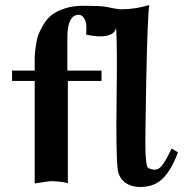

<svg xmlns="http://www.w3.org/2000/svg" viewBox="-20 -729 740 764"><path d="M688 -123Q664 -56 629 -20Q594 16 535 15Q498 14 475 -5Q452 -24 448 -58Q441 -120 444 -336Q447 -552 442 -618Q438 -602 426 -595Q397 -576 323 -591Q324 -606 323.5 -626Q323 -646 311.5 -660.5Q300 -675 280 -668Q248 -656 248 -577V-448H384V-407H250V-406V-405V-404V-403V-402V-401V-400V-399V-398V-397V-396V-395V-394V-393V-392V-391V-390V-389V-388V-387V-386V-385V-384V-383V-382V-381V-380V-379V-378V-377V-376V-375V-374V-373V-372V-371V-370V-369V-368V-367V-366V-365V-364V-363V-362V-361V-360V-359V-358V-357V-356V-355V-354V-353V-352V-351V-350V-349V-348V-347V-346V-345V-344V-343V-342V-341V-340V-339V-338V-337V-336V-335V-334V-332V-331V-330V-329V-328V-327V-326V-325V-324V-323V-322V-321V-319V-318V-317V-316V-315V-314V-313V-312V-310V-309V-308V-307V-306V-305V-303V-302V-301V-300V-299V-297V-296V-295V-294V-293V-291V-290V-289V-288V-286V-285V-284V-283V-281V-280V-279V-277V-276V-275V-274V-272V-271V-270V-268V-267V-266V-265V-263V-262V-261V-259V-258V-257V-255V-254V-252V-251V-250V-248V-247V-246V-244V-243V-242V-240V-239V-237V-236V-235V-233V-232V-230V-229V-227V-226V-225V-223V-222V-220V-219V-217V-216V-214V-213V-212V-210V-209V-207V-206V-204V-203V-201V-200V-198V-197V-195V-194V-192V-191V-189V-188V-186V-185V-183V-182V-180V-179V-177V-175V-174V-172V-171V-169V-168V-166V-165V-163V-161V-160V-158V-157V-155V-153V-152V-150V-149V-147V-145V-144V-142V-141V-139V-137V-136V-134V-132V-131V-129V-128V-126V-124V-123V-121V-119V-118V-116V-114V-113V-111V-109V-108V-106V-104V-103V-101V-99V-97V-96V-94V-92V-91V-89V-87V-86V-84V-82V-80V-79V-77V-75V-73V-72V-70V-68V-66V-65V-63V-61V-59V-58V-56V-54V-52V-51V-49V-47V-45V-43V-42V-40V-38V-36V-35V-33V-31V-29V-27V-26V-24V-22V-20V-18V-17V-15V-13V-11V-9V0Q221 -8 181 -8Q175 -8 118 1Q118 -11 118 -30.5Q118 -50 118 -103.5Q118 -157 118 -204.5Q118 -252 118 -300.5Q118 -349 118 -378V-407H28V-448H118Q118 -451 118 -459Q118 -482 118 -496Q118 -510 121.5 -539Q125 -568 131.5 -587Q138 -606 152.5 -630.5Q167 -655 186.5 -670Q206 -685 238 -695.5Q270 -706 310 -706Q378 -706 401 -702Q442 -693 461 -692Q519 -692 574 -709Q567 -664 562 -411Q557 -158 559 -125Q561 -73 567 -64Q573 -56 592 -54Q611 -52 626 -72Q641 -92 663 -138Z"/></svg>

Font: GFS Artemisia
Style: Bold
Weight: 700
Designer: Designed by Takis Katsoulidis.
Foundry: Designed by Takis Katsoulidis.
Version: Version 1.0